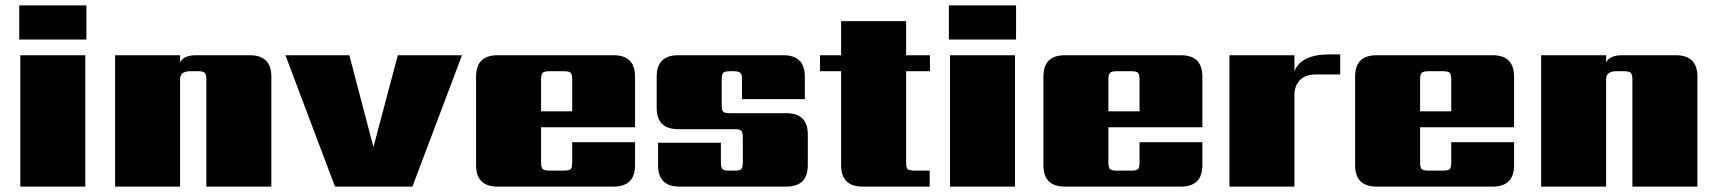

<svg xmlns="http://www.w3.org/2000/svg" viewBox="-20 -689 6338 709"><path d="M295 0H55V-485H295ZM51 -543V-669H299V-543Z M703 -485H903Q982 -485 982 -406V0H742V-395Q742 -414 736 -420Q730 -426 711 -426H683Q645 -426 645 -397V0H405V-485H645V-459Q659 -485 703 -485Z M1034 -485H1270L1359 -146L1449 -485H1686L1503 0H1217Z M1978 -278H2093V-395Q2093 -414 2087.5 -420Q2082 -426 2062 -426H2009Q1990 -426 1984 -420Q1978 -414 1978 -395ZM1817 -485H2246Q2325 -485 2325 -406V-219H1978V-90Q1978 -70 1984 -64.5Q1990 -59 2009 -59H2062Q2082 -59 2087.5 -64.5Q2093 -70 2093 -90V-164H2325V-79Q2325 0 2246 0H1817Q1738 0 1738 -79V-406Q1738 -485 1817 -485Z M2723 -90V-181Q2723 -200 2717.5 -206Q2712 -212 2692 -212H2484Q2405 -212 2405 -291V-406Q2405 -485 2484 -485H2873Q2952 -485 2952 -406V-323H2720V-395Q2720 -414 2714 -420Q2708 -426 2689 -426H2676Q2656 -426 2650.5 -420Q2645 -414 2645 -395V-302Q2645 -282 2650.5 -276.5Q2656 -271 2676 -271H2884Q2963 -271 2963 -192V-79Q2963 0 2884 0H2489Q2410 0 2410 -79V-162H2642V-90Q2642 -70 2648 -64.5Q2654 -59 2673 -59H2692Q2712 -59 2717.5 -64.5Q2723 -70 2723 -90Z M3414 -426H3326V-90Q3326 -70 3331.5 -64.5Q3337 -59 3357 -59H3413V0H3165Q3086 0 3086 -79V-426H3008V-485H3086V-611H3326V-485H3414Z M3728 0H3488V-485H3728ZM3484 -543V-669H3732V-543Z M4073 -278H4188V-395Q4188 -414 4182.5 -420Q4177 -426 4157 -426H4104Q4085 -426 4079 -420Q4073 -414 4073 -395ZM3912 -485H4341Q4420 -485 4420 -406V-219H4073V-90Q4073 -70 4079 -64.5Q4085 -59 4104 -59H4157Q4177 -59 4182.5 -64.5Q4188 -70 4188 -90V-164H4420V-79Q4420 0 4341 0H3912Q3833 0 3833 -79V-406Q3833 -485 3912 -485Z M4888 -488H4929V-414H4839Q4800 -414 4780 -393Q4760 -372 4760 -338V0H4520V-485H4760V-426Q4785 -488 4888 -488Z M5224 -278H5339V-395Q5339 -414 5333.5 -420Q5328 -426 5308 -426H5255Q5236 -426 5230 -420Q5224 -414 5224 -395ZM5063 -485H5492Q5571 -485 5571 -406V-219H5224V-90Q5224 -70 5230 -64.5Q5236 -59 5255 -59H5308Q5328 -59 5333.5 -64.5Q5339 -70 5339 -90V-164H5571V-79Q5571 0 5492 0H5063Q4984 0 4984 -79V-406Q4984 -485 5063 -485Z M5969 -485H6169Q6248 -485 6248 -406V0H6008V-395Q6008 -414 6002 -420Q5996 -426 5977 -426H5949Q5911 -426 5911 -397V0H5671V-485H5911V-459Q5925 -485 5969 -485Z"/></svg>

Font: Sarpanch Black
Style: Regular
Weight: 900
Designer: Manushi Parikh (Devanagari and Latin), Jyotish Sonowal (Devanagari)
Foundry: Indian Type Foundry
Version: Version 2.004;PS 1.0;hotconv 1.0.78;makeotf.lib2.5.61930; tt